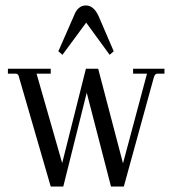

<svg xmlns="http://www.w3.org/2000/svg" viewBox="-20 -684 633 704"><path d="M296 -601 209 -483 194 -496 251 -626Q265 -664 295 -664Q323 -664 341 -626L397 -496L382 -483ZM468 -432H583V-414H557Q548 -414 544 -400L434 0H387L298 -344L212 0H166L50 -400Q48 -414 37 -414H9V-432H166V-414H114L208 -86L295 -432H340L431 -85L519 -414H468Z"/></svg>

Font: Arapey Thin
Style: Regular
Weight: 100
Designer: Eduardo Rodriguez Tunni
Foundry: Eduardo Rodriguez Tunni
Version: Version 4.000;hotconv 1.0.109;makeotfexe 2.5.65596